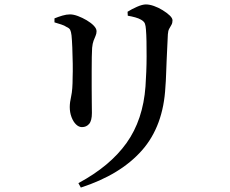

<svg xmlns="http://www.w3.org/2000/svg" viewBox="-20 -784 1040 867"><path d="M334 43Q477 -34 551.5 -138.5Q626 -243 637 -394Q639 -424 640.5 -459.5Q642 -495 642 -530Q642 -565 641.5 -596.5Q641 -628 639 -651Q638 -667 634.5 -677Q631 -687 617 -695Q607 -701 591 -705.5Q575 -710 557 -713L556 -731Q575 -743 599 -753.5Q623 -764 639 -764Q655 -764 675 -757Q695 -750 714.5 -738Q734 -726 746.5 -714Q759 -702 759 -692Q759 -680 754 -671.5Q749 -663 744 -654Q739 -645 738 -629Q737 -607 735.5 -576Q734 -545 732.5 -511.5Q731 -478 730 -447Q729 -416 727 -393Q718 -215 621 -105Q524 5 345 63ZM350 -210Q336 -210 323.5 -222Q311 -234 303 -255Q295 -276 295 -301Q295 -321 301.5 -350Q308 -379 308 -435Q309 -459 308.5 -496Q308 -533 306.5 -569Q305 -605 303 -624Q301 -641 297 -649Q293 -657 281 -662Q271 -669 256.5 -673.5Q242 -678 226 -683V-701Q243 -708 261.5 -713.5Q280 -719 296 -719Q312 -719 332 -711.5Q352 -704 371.5 -692.5Q391 -681 403.5 -668Q416 -655 416 -643Q416 -632 411.5 -622Q407 -612 402.5 -600Q398 -588 396 -568Q395 -555 394.5 -527Q394 -499 394 -462.5Q394 -426 394 -389Q394 -352 394.5 -321.5Q395 -291 395 -274Q395 -239 382.5 -224.5Q370 -210 350 -210Z"/></svg>

Font: Noto Serif SC ExtraLight SemiBold
Style: Regular
Weight: 600
Version: Version 2.002-H1;hotconv 1.1.0;makeotfexe 2.6.0